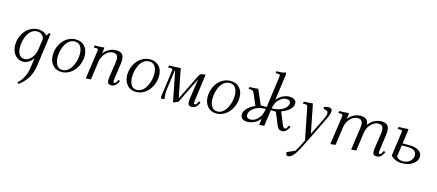

<svg xmlns="http://www.w3.org/2000/svg" viewBox="-65 -1473 5701 2504"><g transform="rotate(15 2785.0 -221.5)"><path d="M50.8 -178.2Q50.8 -231 68.6 -280.8Q86.4 -330.6 117.4 -368.4Q148.4 -406.2 193.4 -429.2Q238.3 -452.1 289.1 -452.1Q365.2 -452.1 413.1 -400.9L436 -439H460L397 16.1Q383.3 113.8 334 188.5Q284.7 263.2 220.2 303.2L208 283.2Q246.1 252 278.1 192.9Q310.1 133.8 321.8 51.8L339.8 -74.2Q280.3 6.8 206.1 6.8Q137.2 6.8 94 -46.1Q50.8 -99.1 50.8 -178.2ZM118.2 -169.9Q118.2 -108.4 142.1 -70.3Q166 -32.2 210.9 -32.2Q263.2 -32.2 305.2 -78.9Q347.2 -125.5 358.9 -201.2L379.9 -348.1Q356.9 -422.9 284.2 -422.9Q245.1 -422.9 212.6 -399.7Q180.2 -376.5 160.2 -339.4Q140.1 -302.2 129.2 -258.3Q118.2 -214.4 118.2 -169.9Z M558.6 -178.2Q558.6 -231 576.4 -280.8Q594.2 -330.6 625.2 -368.4Q656.2 -406.2 701.2 -429.2Q746.1 -452.1 796.9 -452.1Q874.5 -452.1 919.2 -402.8Q963.9 -353.5 963.9 -272Q963.9 -219.2 945.6 -168.9Q927.2 -118.7 896 -79.6Q864.7 -40.5 819.6 -16.8Q774.4 6.8 723.6 6.8Q647.9 6.8 603.3 -45.7Q558.6 -98.1 558.6 -178.2ZM626 -169.9Q626 -105.5 651.6 -63.7Q677.2 -22 729 -22Q760.7 -22 788.6 -38.3Q816.4 -54.7 835.7 -81.3Q855 -107.9 869.1 -141.8Q883.3 -175.8 890.1 -211.2Q897 -246.6 897 -279.8Q897 -344.7 870.8 -383.8Q844.7 -422.9 792 -422.9Q752.9 -422.9 720.5 -399.7Q688 -376.5 668 -339.4Q647.9 -302.2 637 -258.3Q626 -214.4 626 -169.9Z M1048.8 -411.1 1053.7 -439Q1120.6 -439 1183.6 -445.8L1181.6 -418L1172.9 -363.8Q1203.1 -404.8 1249.3 -428.5Q1295.4 -452.1 1341.8 -452.1Q1394.5 -452.1 1421.6 -427.5Q1448.7 -402.8 1448.7 -345.2Q1448.7 -320.3 1444.8 -294.9L1417.5 -104Q1412.6 -68.8 1412.6 -58.1Q1412.6 -35.2 1425.8 -35.2Q1444.8 -35.2 1460 -64.9L1470.7 -86.9L1493.7 -76.2L1482.9 -54.2Q1451.7 6.8 1392.6 6.8Q1342.8 6.8 1342.8 -47.9Q1342.8 -71.8 1347.7 -105L1375.5 -290Q1379.9 -315.4 1379.9 -334Q1379.9 -358.9 1374 -375.5Q1368.2 -392.1 1357.2 -399.9Q1346.2 -407.7 1335.4 -410.4Q1324.7 -413.1 1310.5 -413.1Q1259.8 -413.1 1213.1 -366Q1166.5 -318.8 1155.8 -244.1L1121.6 0L1054.7 6.8L1056.6 -17.1L1106 -363.8Q1108.9 -380.9 1108.9 -391.1Q1108.9 -402.8 1102.5 -407Q1096.2 -411.1 1078.6 -411.1Z M1563.5 -178.2Q1563.5 -231 1581.3 -280.8Q1599.1 -330.6 1630.1 -368.4Q1661.1 -406.2 1706.1 -429.2Q1751 -452.1 1801.8 -452.1Q1879.4 -452.1 1924.1 -402.8Q1968.8 -353.5 1968.8 -272Q1968.8 -219.2 1950.4 -168.9Q1932.1 -118.7 1900.9 -79.6Q1869.6 -40.5 1824.5 -16.8Q1779.3 6.8 1728.5 6.8Q1652.8 6.8 1608.2 -45.7Q1563.5 -98.1 1563.5 -178.2ZM1630.9 -169.9Q1630.9 -105.5 1656.5 -63.7Q1682.1 -22 1733.9 -22Q1765.6 -22 1793.5 -38.3Q1821.3 -54.7 1840.6 -81.3Q1859.9 -107.9 1874 -141.8Q1888.2 -175.8 1895 -211.2Q1901.9 -246.6 1901.9 -279.8Q1901.9 -344.7 1875.7 -383.8Q1849.6 -422.9 1796.9 -422.9Q1757.8 -422.9 1725.3 -399.7Q1692.9 -376.5 1672.9 -339.4Q1652.8 -302.2 1641.8 -258.3Q1630.9 -214.4 1630.9 -169.9Z M2053.7 -411.1 2058.6 -439H2082.5Q2151.9 -439 2214.8 -445.8L2291.5 -57.1L2459.5 -398.9Q2472.7 -424.8 2482.7 -432.4Q2492.7 -439.9 2519.5 -442.9L2549.8 -445.8L2547.4 -421.9L2504.4 -104Q2499.5 -68.8 2499.5 -58.1Q2499.5 -35.2 2512.7 -35.2Q2531.2 -35.2 2546.4 -64.9L2557.6 -86.9L2580.6 -76.2L2569.8 -54.2Q2538.6 6.8 2479.5 6.8Q2429.7 6.8 2429.7 -47.9Q2429.7 -71.8 2434.6 -105L2472.7 -363.8L2299.8 -13.2L2233.4 14.2L2152.8 -395L2147.5 -393.1L2113.8 -145Q2108.4 -102.5 2108.4 -68.8Q2108.4 -40 2115.7 1Q2095.7 2.4 2070.8 7.8L2063.5 -19L2111.8 -363.8Q2114.7 -383.8 2114.7 -392.1Q2114.7 -403.3 2108.4 -407.2Q2102.1 -411.1 2084.5 -411.1Z M2649.9 -178.2Q2649.9 -231 2667.7 -280.8Q2685.5 -330.6 2716.6 -368.4Q2747.6 -406.2 2792.5 -429.2Q2837.4 -452.1 2888.2 -452.1Q2965.8 -452.1 3010.5 -402.8Q3055.2 -353.5 3055.2 -272Q3055.2 -219.2 3036.9 -168.9Q3018.6 -118.7 2987.3 -79.6Q2956.1 -40.5 2910.9 -16.8Q2865.7 6.8 2814.9 6.8Q2739.3 6.8 2694.6 -45.7Q2649.9 -98.1 2649.9 -178.2ZM2717.3 -169.9Q2717.3 -105.5 2742.9 -63.7Q2768.6 -22 2820.3 -22Q2852.1 -22 2879.9 -38.3Q2907.7 -54.7 2927 -81.3Q2946.3 -107.9 2960.4 -141.8Q2974.6 -175.8 2981.4 -211.2Q2988.3 -246.6 2988.3 -279.8Q2988.3 -344.7 2962.2 -383.8Q2936 -422.9 2883.3 -422.9Q2844.2 -422.9 2811.8 -399.7Q2779.3 -376.5 2759.3 -339.4Q2739.3 -302.2 2728.3 -258.3Q2717.3 -214.4 2717.3 -169.9Z M3140.1 -69.8Q3140.1 -109.4 3179 -151.1Q3217.8 -192.9 3283.2 -219.2L3218.3 -371.1Q3210.9 -387.2 3206.5 -394Q3202.1 -400.9 3193.1 -406Q3184.1 -411.1 3169.9 -411.1H3140.1L3145 -439Q3204.1 -439 3262.2 -445.8L3348.1 -245.1H3429.2L3485.8 -662.1Q3487.8 -677.7 3487.8 -683.1Q3487.8 -693.4 3481.2 -697.8Q3474.6 -702.1 3457 -702.1H3427.2L3431.2 -729Q3484.4 -729 3506.1 -731.4Q3527.8 -733.9 3555.2 -746.1L3561 -717.8L3513.2 -363.8Q3543.5 -404.8 3589.6 -428.5Q3635.7 -452.1 3682.1 -452.1Q3730.5 -452.1 3753.7 -433.3Q3776.9 -414.6 3776.9 -380.9Q3776.9 -342.8 3735.8 -302.5Q3694.8 -262.2 3626 -238.8L3690.9 -80.1Q3701.2 -55.7 3709.5 -45.4Q3717.8 -35.2 3728 -35.2Q3747.1 -35.2 3762.2 -64.9L3772.9 -86.9L3795.9 -76.2L3785.2 -54.2Q3753.9 6.8 3699.2 6.8Q3673.8 6.8 3658.4 -5.1Q3643.1 -17.1 3629.9 -48.8L3560.1 -217.8H3492.2L3461.9 0L3395 6.8L3397 -17.1L3405.3 -81.1Q3375.5 -40 3328.4 -16.6Q3281.2 6.8 3234.9 6.8Q3140.1 6.8 3140.1 -69.8ZM3209 -84Q3209 -32.2 3266.1 -32.2Q3316.9 -32.2 3362.5 -78.4Q3408.2 -124.5 3421.9 -201.2L3424.8 -217.8Q3374.5 -217.8 3332.3 -205.1Q3290 -192.4 3263.9 -172.4Q3237.8 -152.3 3223.4 -129.2Q3209 -106 3209 -84ZM3496.1 -245.1Q3545.4 -245.1 3586.9 -256.8Q3628.4 -268.6 3654.1 -286.9Q3679.7 -305.2 3693.8 -326.2Q3708 -347.2 3708 -367.2Q3708 -413.1 3650.9 -413.1Q3600.1 -413.1 3553.5 -366.2Q3506.8 -319.3 3496.1 -245.1Z M3830.1 255.9 3937 210Q3959.5 180.7 4024.9 47.9L3941.9 -371.1Q3937 -396 3930.9 -403.6Q3924.8 -411.1 3903.8 -411.1H3873L3877.9 -439Q3939 -439 3999 -445.8L4076.2 -57.1L4190.9 -291Q4214.8 -338.9 4214.8 -369.1Q4214.8 -411.1 4153.8 -411.1L4148.9 -439Q4186.5 -452.1 4215.8 -452.1Q4236.3 -452.1 4248 -441.2Q4259.8 -430.2 4259.8 -408.2Q4259.8 -368.2 4214.8 -278.8L4076.2 3.9Q4044.9 67.9 4025.1 106.9Q4005.4 146 3984.4 183.6Q3963.4 221.2 3949 240.7Q3934.6 260.3 3918.2 276.1Q3901.9 292 3887.2 297.6Q3872.6 303.2 3855 303.2Q3846.2 303.2 3838.9 287.8Q3831.5 272.5 3830.1 255.9Z M4351.6 -411.1 4356.4 -439Q4423.3 -439 4486.3 -445.8L4484.4 -418L4475.6 -363.8Q4505.9 -404.8 4552 -428.5Q4598.1 -452.1 4644.5 -452.1Q4693.8 -452.1 4720.9 -430.2Q4748 -408.2 4751.5 -357.9Q4784.2 -404.3 4831.1 -428.2Q4877.9 -452.1 4924.3 -452.1Q4977.1 -452.1 5004.2 -427.5Q5031.2 -402.8 5031.2 -345.2Q5031.2 -320.3 5027.3 -294.9L5000.5 -104Q4995.6 -68.8 4995.6 -58.1Q4995.6 -35.2 5008.3 -35.2Q5027.3 -35.2 5042.5 -64.9L5053.2 -86.9L5076.7 -76.2L5065.4 -54.2Q5034.2 6.8 4975.6 6.8Q4925.3 6.8 4925.3 -47.9Q4925.3 -68.4 4930.7 -105L4958.5 -290Q4962.4 -313 4962.4 -334Q4962.4 -358.9 4956.5 -375.5Q4950.7 -392.1 4939.7 -399.9Q4928.7 -407.7 4918.2 -410.4Q4907.7 -413.1 4893.6 -413.1Q4842.8 -413.1 4795.9 -366Q4749 -318.8 4738.3 -244.1L4704.6 0L4637.7 6.8L4639.6 -17.1L4678.2 -290Q4682.6 -324.2 4682.6 -334Q4682.6 -358.9 4676.8 -375.5Q4670.9 -392.1 4659.9 -399.9Q4648.9 -407.7 4638.2 -410.4Q4627.4 -413.1 4613.3 -413.1Q4562.5 -413.1 4515.9 -366Q4469.2 -318.8 4458.5 -244.1L4424.3 0L4357.4 6.8L4359.4 -17.1L4408.7 -363.8Q4411.6 -380.9 4411.6 -391.1Q4411.6 -402.8 4405.3 -407Q4398.9 -411.1 4381.3 -411.1Z M5153.3 -411.1 5158.2 -439Q5227.1 -439 5290 -445.8L5288.1 -418L5264.2 -245.1H5359.4Q5435.5 -245.1 5481.4 -215.6Q5527.3 -186 5527.3 -137.2Q5527.3 -78.6 5469.5 -35.9Q5411.6 6.8 5322.3 6.8Q5224.6 6.8 5168.5 -56.2L5211.4 -363.8Q5214.4 -380.9 5214.4 -391.1Q5214.4 -402.8 5208 -407Q5201.7 -411.1 5184.1 -411.1ZM5238.3 -64Q5262.7 -21 5326.2 -21Q5358.9 -21 5385 -32Q5411.1 -43 5426.8 -60.1Q5442.4 -77.1 5450.7 -96.9Q5459 -116.7 5459 -136.2Q5459 -172.9 5429.9 -195.3Q5400.9 -217.8 5339.4 -217.8H5260.3Z"/></g></svg>

Font: Dihjauti
Style: Italic
Weight: 400
Italic angle: -9°
Designer: T. Christopher White
Version: Version 3.0.0